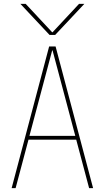

<svg xmlns="http://www.w3.org/2000/svg" viewBox="-20 -970 540 990"><path d="M415 -950.2 264.6 -790H235.4L85 -950.2H112.3L249 -803.7H251L387.7 -950.2ZM368.2 -269.5 251 -710H249L131.8 -269.5ZM373 -250H127L60.5 0H40L233.4 -730.5H266.6L460 0H439.5Z"/></svg>

Font: Mgen+ 1mn thin
Style: Regular
Weight: 100
Designer: [Source Han Sans]
Ryoko NISHIZUKA  (kana & ideographs); Paul D. Hunt (Latin, Greek & Cyrillic); Wenlong ZHANG  (bopomofo
Version: Version 1.059.20150602